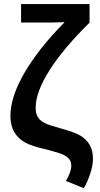

<svg xmlns="http://www.w3.org/2000/svg" viewBox="-20 -745 500 960"><path d="M158.2 -206.1Q158.2 -178.7 168 -161.9Q177.7 -145 195.1 -134.5Q212.4 -124 236.1 -116.9Q259.8 -109.9 287.1 -102.1Q357.4 -82.5 385 -64.9Q412.6 -47.4 428.7 -20Q444.8 7.3 444.8 49.8Q444.8 82.5 430.4 125.5Q416 168.5 398.9 195.8L309.6 159.7Q336.4 114.7 336.4 84Q336.4 64.5 326.4 51.3Q316.4 38.1 295.7 28.3Q274.9 18.6 214.4 2.9Q136.7 -14.2 103.3 -33.7Q69.8 -53.2 51 -85Q32.2 -116.7 32.2 -165.5Q32.2 -260.3 102.1 -380.6Q171.9 -501 301.3 -632.3V-634.3L239.3 -632.3H85.4V-724.6H427.7V-631.8Q296.9 -502.9 227.5 -393.6Q158.2 -284.2 158.2 -206.1Z"/></svg>

Font: Liberation Sans
Style: Bold
Weight: 700
Designer: Steve Matteson
Foundry: Ascender Corporation
Version: Version 2.1.5